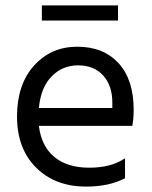

<svg xmlns="http://www.w3.org/2000/svg" viewBox="-20 -686 562 711"><path d="M417 -610H135V-666H417ZM124 -286H396V-306Q396 -369 362 -406.5Q328 -444 269.5 -444Q211 -444 171 -403Q131 -362 124 -286ZM299 5Q184 5 113.5 -65.5Q43 -136 43 -254.5Q43 -373 106 -443Q169 -513 266 -513Q363 -513 419 -452Q475 -391 475 -279Q475 -247 470 -220H124Q133 -145 181 -105Q229 -65 310.5 -65Q392 -65 443 -100V-26Q384 5 299 5Z"/></svg>

Font: Hind Colombo
Style: Regular
Weight: 400
Designer: Jyotish Sonowal, Aditi Pimprikar
Foundry: Indian Type Foundry
Version: Version 1.000;PS 1.0;hotconv 1.0.86;makeotf.lib2.5.63406; tt